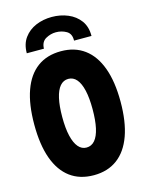

<svg xmlns="http://www.w3.org/2000/svg" viewBox="-136 -1012 835 1100"><g transform="rotate(-15 281.0 -462.0)"><path d="M281.2 7.8Q198.7 7.8 141.6 -34.4Q84.5 -76.7 54.9 -158.7Q25.4 -240.7 25.4 -360.4Q25.4 -480 54.7 -561.8Q84 -643.6 140.9 -685.5Q197.8 -727.5 281.2 -727.5Q362.8 -727.5 419.9 -685.3Q477.1 -643.1 507.1 -561.3Q537.1 -479.5 537.1 -360.4Q537.1 -241.2 507.6 -159.2Q478 -77.1 420.9 -34.7Q363.8 7.8 281.2 7.8ZM281.2 -156.2Q311 -156.2 331.1 -179.7Q351.1 -203.1 361.1 -248.5Q371.1 -293.9 371.1 -360.4Q371.1 -426.8 360.6 -471.9Q350.1 -517.1 330.1 -540.3Q310.1 -563.5 281.2 -563.5Q252 -563.5 231.9 -540.3Q211.9 -517.1 201.7 -471.9Q191.4 -426.8 191.4 -360.4Q191.4 -293.9 202.1 -248.5Q212.9 -203.1 232.9 -179.7Q252.9 -156.2 281.2 -156.2ZM281.2 -930.7Q332 -930.7 376.2 -912.4Q420.4 -894 447.3 -857.7Q474.1 -821.3 473.6 -766.6H370.1Q371.6 -807.1 343.8 -823.5Q315.9 -839.8 281.2 -839.8Q250 -839.8 221.2 -823.5Q192.4 -807.1 191.4 -766.6H89.8Q89.8 -821.3 116.5 -857.7Q143.1 -894 186.5 -912.4Q230 -930.7 281.2 -930.7Z"/></g></svg>

Font: Reddit Mono Black
Style: Regular
Weight: 900
Monospace: yes
Designer: Stephen Hutchings
Foundry: Reddit
Version: Version 1.014